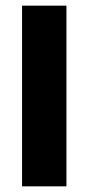

<svg xmlns="http://www.w3.org/2000/svg" viewBox="-20 -659 313 679"><path d="M215 0H58V-639H215Z"/></svg>

Font: Anek Telugu
Style: Bold
Weight: 700
Designer: Omkar Bhoir (Telugu), Yesha Goshar (Latin)
Foundry: Ek Type
Version: Version 1.003